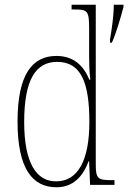

<svg xmlns="http://www.w3.org/2000/svg" viewBox="-20 -780 541 810"><path d="M218 10C288 10 329 -34 354 -100H356L360 0H463V-20H452C392 -20 384 -26 384 -88V-760H282V-740H293C350 -740 356 -735 356 -658V-544C356 -511 357 -477 361 -444H357C332 -504 290 -544 218 -544C116 -544 54 -466 54 -267C54 -68 117 10 218 10ZM444 -612V-600H452C471 -642 490 -709 501 -751V-760H460C460 -713 452 -661 444 -612ZM217 -15C134 -14 82 -92 82 -265C82 -444 131 -519 221 -519C323 -519 357 -430 357 -265C357 -106 310 -15 217 -15Z"/></svg>

Font: Noto Serif Hebrew Condensed Thin
Style: Regular
Weight: 100
Width: 3
Designer: Monotype Design Team
Foundry: Monotype Imaging Inc.
Version: Version 2.004